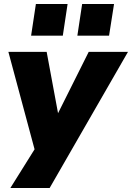

<svg xmlns="http://www.w3.org/2000/svg" viewBox="-20 -763 662 963"><path d="M32 180 172 -44 165 29 22 -503H214L273 -185H266L425 -503H622L229 180ZM368 -584 392 -743H552L527 -584ZM136 -584 160 -743H319L295 -584Z"/></svg>

Font: Nunito Sans 8pt Black
Style: Italic
Weight: 900
Italic angle: -9°
Version: Version 3.101;gftools[0.9.27]